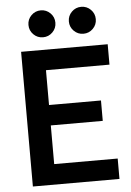

<svg xmlns="http://www.w3.org/2000/svg" viewBox="-60 -949 680 994"><g transform="rotate(-5 280.0 -452.5)"><path d="M70 -700H520V-594H190V-413H460V-307H190V-106H520V0H70ZM190 -765Q161 -765 140.5 -785.5Q120 -806 120 -835Q120 -864 140.5 -884.5Q161 -905 190 -905Q219 -905 239.5 -884.5Q260 -864 260 -835Q260 -806 239.5 -785.5Q219 -765 190 -765ZM400 -765Q371 -765 350.5 -785.5Q330 -806 330 -835Q330 -864 350.5 -884.5Q371 -905 400 -905Q429 -905 449.5 -884.5Q470 -864 470 -835Q470 -806 449.5 -785.5Q429 -765 400 -765Z"/></g></svg>

Font: PT Root UI Web Bold
Style: Regular
Weight: 700
Designer: Vitaly Kuzmin
Foundry: ParaType Ltd.
Version: Version 1.000W